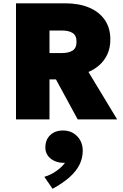

<svg xmlns="http://www.w3.org/2000/svg" viewBox="-20 -720 742 1158"><path d="M76.5 0V-700H373.5Q455.5 -700 516.8 -674.5Q578 -649 611.8 -600.2Q645.5 -551.5 645.5 -482Q645.5 -431 627.5 -392.5Q609.5 -354 579.5 -327.5Q549.5 -301 513.5 -286L686.5 0H448.5L317.5 -241H278.5V0ZM278.5 -400H352.5Q394 -400 417.8 -415Q441.5 -430 441.5 -468Q441.5 -506.5 417.8 -521.2Q394 -536 353.5 -536H278.5ZM297 418.5 247.5 346.5Q287.5 334.5 320 311.2Q352.5 288 372 262Q340.5 263.5 313.5 252.8Q286.5 242 270 220.8Q253.5 199.5 253.5 170Q253.5 122.5 283 94.8Q312.5 67 359.5 67Q411.5 67 445.2 101.5Q479 136 479 190Q479 233.5 459.5 273Q440 312.5 399.8 348.5Q359.5 384.5 297 418.5Z"/></svg>

Font: Geologica Thin Roman Black
Style: Regular
Weight: 900
Version: Version 1.010;gftools[0.9.28]